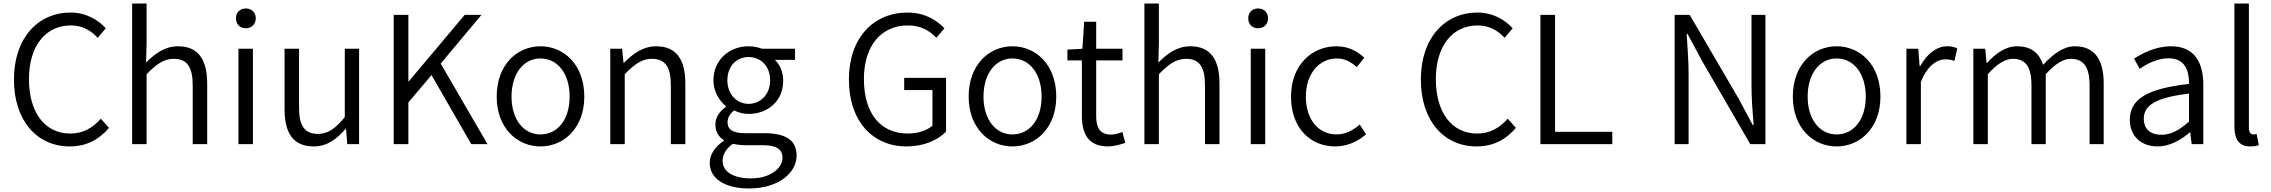

<svg xmlns="http://www.w3.org/2000/svg" viewBox="-20 -816 12855 1087"><path d="M374 13C469 13 540 -25 597 -92L551 -144C503 -90 449 -60 378 -60C234 -60 144 -179 144 -368C144 -556 238 -672 381 -672C445 -672 495 -644 533 -602L579 -656C537 -702 469 -745 380 -745C195 -745 59 -601 59 -366C59 -130 192 13 374 13Z M728 0H810V-396C866 -453 907 -483 964 -483C1039 -483 1071 -437 1071 -333V0H1153V-343C1153 -481 1101 -554 988 -554C914 -554 858 -513 807 -462L810 -575V-796H728Z M1330 0H1412V-540H1330ZM1372 -656C1404 -656 1428 -678 1428 -713C1428 -746 1404 -768 1372 -768C1338 -768 1316 -746 1316 -713C1316 -678 1338 -656 1372 -656Z M1756 13C1831 13 1885 -27 1936 -86H1939L1946 0H2013V-540H1932V-153C1878 -87 1837 -58 1780 -58C1705 -58 1673 -103 1673 -207V-540H1591V-197C1591 -59 1643 13 1756 13Z M2209 0H2292V-236L2423 -391L2648 0H2740L2475 -456L2706 -732H2611L2294 -355H2292V-732H2209Z M3040 13C3172 13 3288 -91 3288 -269C3288 -450 3172 -554 3040 -554C2908 -554 2792 -450 2792 -269C2792 -91 2908 13 3040 13ZM3040 -55C2943 -55 2876 -141 2876 -269C2876 -398 2943 -485 3040 -485C3138 -485 3205 -398 3205 -269C3205 -141 3138 -55 3040 -55Z M3435 0H3517V-396C3573 -453 3614 -483 3671 -483C3746 -483 3778 -437 3778 -333V0H3860V-343C3860 -481 3808 -554 3695 -554C3621 -554 3565 -513 3513 -461H3510L3502 -540H3435Z M4221 251C4385 251 4490 164 4490 65C4490 -23 4428 -62 4305 -62H4196C4122 -62 4099 -88 4099 -123C4099 -154 4116 -174 4136 -191C4161 -178 4192 -171 4218 -171C4328 -171 4414 -245 4414 -359C4414 -409 4395 -451 4367 -477H4481V-540H4294C4276 -547 4249 -554 4218 -554C4110 -554 4019 -478 4019 -361C4019 -296 4054 -244 4090 -215V-211C4062 -192 4030 -157 4030 -112C4030 -69 4050 -40 4078 -23V-19C4028 14 3998 59 3998 106C3998 198 4088 251 4221 251ZM4218 -228C4154 -228 4098 -280 4098 -361C4098 -444 4152 -493 4218 -493C4285 -493 4340 -444 4340 -361C4340 -280 4284 -228 4218 -228ZM4232 194C4130 194 4071 155 4071 95C4071 62 4088 27 4129 -2C4154 4 4180 6 4198 6H4297C4371 6 4410 25 4410 78C4410 136 4341 194 4232 194Z M5112 13C5210 13 5289 -22 5336 -71V-375H5099V-306H5259V-105C5229 -77 5175 -60 5120 -60C4961 -60 4871 -179 4871 -368C4871 -556 4968 -672 5120 -672C5195 -672 5244 -641 5281 -602L5327 -656C5285 -699 5219 -745 5118 -745C4925 -745 4786 -601 4786 -366C4786 -130 4921 13 5112 13Z M5712 13C5844 13 5960 -91 5960 -269C5960 -450 5844 -554 5712 -554C5580 -554 5464 -450 5464 -269C5464 -91 5580 13 5712 13ZM5712 -55C5615 -55 5548 -141 5548 -269C5548 -398 5615 -485 5712 -485C5810 -485 5877 -398 5877 -269C5877 -141 5810 -55 5712 -55Z M6254 13C6284 13 6320 3 6351 -7L6334 -69C6316 -61 6291 -54 6271 -54C6206 -54 6186 -94 6186 -160V-474H6335V-540H6186V-693H6118L6108 -540L6023 -535V-474H6105V-163C6105 -57 6141 13 6254 13Z M6459 0H6541V-396C6597 -453 6638 -483 6695 -483C6770 -483 6802 -437 6802 -333V0H6884V-343C6884 -481 6832 -554 6719 -554C6645 -554 6589 -513 6538 -462L6541 -575V-796H6459Z M7061 0H7143V-540H7061ZM7103 -656C7135 -656 7159 -678 7159 -713C7159 -746 7135 -768 7103 -768C7069 -768 7047 -746 7047 -713C7047 -678 7069 -656 7103 -656Z M7540 13C7605 13 7667 -14 7714 -56L7678 -111C7644 -80 7598 -55 7547 -55C7443 -55 7373 -141 7373 -269C7373 -398 7448 -485 7549 -485C7594 -485 7629 -465 7661 -436L7704 -489C7666 -524 7617 -554 7546 -554C7409 -554 7289 -450 7289 -269C7289 -91 7398 13 7540 13Z M8339 13C8434 13 8505 -25 8562 -92L8516 -144C8468 -90 8414 -60 8343 -60C8199 -60 8109 -179 8109 -368C8109 -556 8203 -672 8346 -672C8410 -672 8460 -644 8498 -602L8544 -656C8502 -702 8434 -745 8345 -745C8160 -745 8024 -601 8024 -366C8024 -130 8157 13 8339 13Z M8701 0H9108V-70H8784V-732H8701Z M9461 0H9540V-401C9540 -476 9533 -551 9529 -624H9534L9614 -475L9889 0H9975V-732H9896V-335C9896 -261 9902 -181 9908 -108H9903L9823 -258L9546 -732H9461Z M10378 13C10510 13 10626 -91 10626 -269C10626 -450 10510 -554 10378 -554C10246 -554 10130 -450 10130 -269C10130 -91 10246 13 10378 13ZM10378 -55C10281 -55 10214 -141 10214 -269C10214 -398 10281 -485 10378 -485C10476 -485 10543 -398 10543 -269C10543 -141 10476 -55 10378 -55Z M10773 0H10855V-352C10892 -446 10948 -480 10993 -480C11015 -480 11027 -477 11045 -471L11061 -542C11043 -551 11027 -554 11004 -554C10943 -554 10888 -509 10851 -441H10848L10840 -540H10773Z M11152 0H11234V-396C11285 -454 11333 -483 11376 -483C11448 -483 11481 -437 11481 -333V0H11562V-396C11615 -454 11660 -483 11704 -483C11776 -483 11810 -437 11810 -333V0H11890V-343C11890 -481 11837 -554 11727 -554C11662 -554 11605 -511 11547 -449C11526 -513 11482 -554 11399 -554C11335 -554 11277 -513 11230 -460H11227L11219 -540H11152Z M12195 13C12263 13 12325 -22 12377 -66H12380L12388 0H12454V-335C12454 -465 12402 -554 12271 -554C12184 -554 12108 -514 12062 -484L12094 -426C12135 -455 12193 -486 12258 -486C12351 -486 12374 -414 12373 -341C12141 -315 12038 -257 12038 -139C12038 -41 12106 13 12195 13ZM12217 -53C12162 -53 12117 -79 12117 -144C12117 -218 12182 -264 12373 -286V-128C12318 -79 12271 -53 12217 -53Z M12719 13C12742 13 12755 10 12768 6L12756 -57C12745 -55 12741 -55 12737 -55C12723 -55 12712 -66 12712 -93V-796H12630V-99C12630 -27 12657 13 12719 13Z"/></svg>

Font: ChiuKong Gothic CL Normal
Style: Regular
Weight: 350
Designer: Ryoko NISHIZUKA 西塚涼子 (kana, bopomofo & ideographs); Paul D. Hunt (Latin, Greek & Cyrillic); Sandoll Communications 산돌커뮤니
Foundry: Adobe
Version: Version 1.300